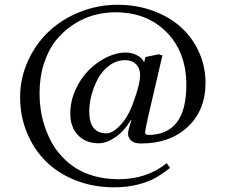

<svg xmlns="http://www.w3.org/2000/svg" viewBox="-20 -633 951 811"><path d="M571.8 -316.9Q571.8 -344.7 554.4 -361.8Q537.1 -378.9 509.8 -378.9Q473.6 -378.9 443.4 -357.4Q413.1 -335.9 394.8 -302.5Q376.5 -269 366.7 -232.4Q356.9 -195.8 356.9 -162.1Q356.9 -69.8 430.2 -69.8Q455.1 -69.8 486.3 -102.1Q517.6 -134.3 537.1 -184.1L543 -200.2Q571.8 -276.4 571.8 -316.9ZM592.8 -74.2Q592.8 -68.4 597.2 -65.7Q601.6 -63 605 -63Q767.1 -63 767.1 -273.9Q767.1 -411.6 684.3 -496.3Q601.6 -581.1 466.8 -581.1Q419.9 -581.1 374.8 -568.4Q329.6 -555.7 288.1 -528.1Q246.6 -500.5 215.3 -461.2Q184.1 -421.9 165.5 -364.3Q147 -306.6 147 -237.8Q147 -204.1 151.9 -170.4Q156.7 -136.7 168.5 -100.6Q180.2 -64.5 197.8 -32.2Q215.3 0 242.2 28.8Q269 57.6 302.7 78.6Q336.4 99.6 382.1 111.8Q427.7 124 481 124Q600.6 124 684.1 56.2L698.2 76.2Q664.1 103 635.3 119.1Q606.4 135.3 561.5 146.7Q516.6 158.2 461.9 158.2Q374 158.2 299.3 128.7Q224.6 99.1 173.6 48.3Q122.6 -2.4 93.8 -72.5Q64.9 -142.6 64.9 -222.2Q64.9 -301.3 97.2 -373.5Q129.4 -445.8 184.3 -498.3Q239.3 -550.8 315.9 -581.8Q392.6 -612.8 477.1 -612.8Q557.1 -612.8 626.5 -587.4Q695.8 -562 744.1 -518.3Q792.5 -474.6 820.3 -413.6Q848.1 -352.5 848.1 -283.2Q848.1 -167.5 773.2 -97.2Q698.2 -26.9 575.2 -26.9Q547.4 -26.9 534.2 -39.1Q521 -51.3 521 -67.9Q521 -85 535.2 -125L533.2 -126Q503.4 -77.6 466.3 -52.7Q429.2 -27.8 397 -27.8Q342.3 -27.8 309.6 -62Q276.9 -96.2 276.9 -152.8Q276.9 -204.1 298.3 -252.4Q319.8 -300.8 353.5 -335.2Q387.2 -369.6 429.2 -390.4Q471.2 -411.1 511.2 -411.1Q536.6 -411.1 559.1 -399.4Q581.5 -387.7 588.9 -369.1L594.2 -392.1L650.9 -403.8L666 -398.9L606 -141.1Q592.8 -80.6 592.8 -74.2Z"/></svg>

Font: Common Serif News
Style: Regular
Weight: 450
Designer: Philipp H. Poll, Khaled Hosny
Foundry: Stefan Peev, Context Ltd.
Version: Version 1.026